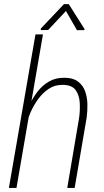

<svg xmlns="http://www.w3.org/2000/svg" viewBox="-20 -918 507 938"><path d="M189.9 -750 60.5 0H23.4L153.3 -750ZM106.9 -304.2 95.7 -327.1Q104.5 -361.3 120.8 -398.4Q137.2 -435.5 161.4 -467.8Q185.5 -500 218.5 -519.3Q251.5 -538.6 294.4 -538.1Q336.4 -538.1 360.6 -520Q384.8 -502 395.5 -472.9Q406.2 -443.8 407 -409.7Q407.7 -375.5 403.3 -342.8L344.7 0H308.6L366.7 -343.8Q371.6 -378.9 369.6 -415.8Q367.7 -452.6 349.4 -478Q331.1 -503.4 285.6 -503.4Q248.5 -503.9 218.8 -484.4Q189 -464.8 166.7 -434.3Q144.5 -403.8 129.4 -369.4Q114.3 -335 106.9 -304.2ZM315.9 -897.9 393.1 -775.9 392.6 -771 356 -770.5 302.2 -864.3 215.3 -771.5 179.2 -771 179.7 -778.8 292.5 -897.9Z"/></svg>

Font: Roboto Condensed ExtraLight
Style: Italic
Weight: 250
Italic angle: -12°
Designer: Christian Robertson
Foundry: Google
Version: Version 3.008; 2023